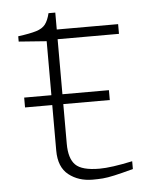

<svg xmlns="http://www.w3.org/2000/svg" viewBox="-46 -608 493 650"><g transform="rotate(-5 200.5 -283.0)"><path d="M166 -123.5Q166 -73.5 187.8 -51.8Q209.5 -30 269.5 -30Q309 -30 381.5 -45.5V-19Q341 -8 317.2 -2.8Q293.5 2.5 277.5 3.8Q261.5 5 243 5Q195 5 161.8 -21.2Q128.5 -47.5 128.5 -103.5V-258.5H36V-292H128.5V-475.5L34 -482.5V-500.5Q75 -506 96 -512.5Q117 -519 127 -532Q137 -545 143 -569.5H166V-512H374.5V-479H166V-292H324V-258.5H166Z"/></g></svg>

Font: Newsreader 6pt ExtraLight
Style: Regular
Weight: 275
Designer: Hugues Gentile
Foundry: Production Type
Version: Version 1.003; ttfautohint (v1.8.3)